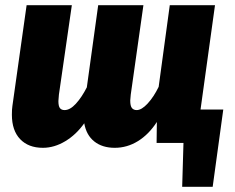

<svg xmlns="http://www.w3.org/2000/svg" viewBox="-20 -553 909 743"><path d="M844 -129 803 170H685L690 0H586L587 -81Q556 -33 514 -7Q472 19 424 19Q376 19 345 -5.5Q314 -30 306 -76Q275 -32 232.5 -6.5Q190 19 146 19Q90 19 58 -14.5Q26 -48 26 -109Q26 -131 28 -143L83 -533H258L208 -187Q206 -167 206 -162Q206 -142 212 -134.5Q218 -127 230 -127Q251 -127 273.5 -151.5Q296 -176 316 -215L360 -533H535L486 -187Q484 -169 484 -164Q484 -143 490.5 -135Q497 -127 509 -127Q528 -127 551.5 -152.5Q575 -178 594 -217L637 -533H812L756 -129Z"/></svg>

Font: Trujillo ExtraBold
Style: Italic
Weight: 800
Italic angle: -8°
Designer: Fira Sans original fonts by bBox Type GmbH, Carrois Corporate GbR, & Edenspiekermann AG / Changes by Cristiano Sobral
Foundry: Fira Sans original fonts by bBox Type GmbH, Carrois Corporate GbR, & Edenspiekermann AG / Changes by Cristiano Sobral
Version: Version 4.301;July 28, 2020;FontCreator 13.0.0.2655 64-bit